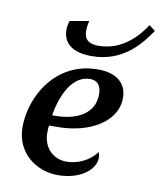

<svg xmlns="http://www.w3.org/2000/svg" viewBox="-90 -880 802 961"><g transform="rotate(10 311.5 -399.5)"><path d="M333 -606C500 -606 582 -726 623 -785L592 -809C554 -751 479 -663 358 -663C293 -663 284 -696 284 -729C284 -740 286 -759 291 -777L194 -760C189 -744 186 -731 186 -715C186 -651 228 -606 333 -606ZM268 10C387 10 457 -53 457 -110C457 -121 455 -132 451 -139C421 -97 364 -64 300 -64C229 -64 181 -118 181 -189C181 -209 182 -223 184 -227H226C384 -227 524 -302 524 -427C524 -502 470 -546 377 -546C159 -546 54 -349 54 -197C54 -67 158 10 268 10ZM190 -280C207 -389 259 -492 345 -492C390 -492 403 -460 403 -424C403 -323 312 -280 202 -280Z"/></g></svg>

Font: Noto Serif Semi
Style: Italic
Weight: 600
Italic angle: -12°
Designer: Monotype Design Team
Foundry: Monotype Imaging Inc.
Version: Version 1.901